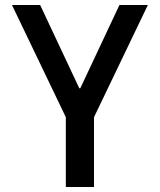

<svg xmlns="http://www.w3.org/2000/svg" viewBox="-20 -750 640 770"><path d="M244 0V-280L28 -730H141L298 -396H302L459 -730H573L357 -280V0Z"/></svg>

Font: M PLUS Code Latin 60 Medium
Style: Regular
Weight: 500
Width: 7
Monospace: yes
Designer: Coji Morishita
Foundry: UNDERFOREST DESIGN
Version: Version 1.005; ttfautohint (v1.8.3)